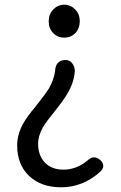

<svg xmlns="http://www.w3.org/2000/svg" viewBox="-20 -577 514 816"><path d="M240 219Q155 219 104 171Q53 123 53 41Q53 -6 78 -51Q93 -79 134 -128Q139 -134 141 -137Q173 -177 188 -201Q209 -238 214 -274Q216 -322 259 -322Q276 -322 287 -308Q297 -295 298 -276Q295 -227 267 -180Q251 -152 211 -102Q176 -59 163 -37Q142 0 142 34Q142 82 169 112Q198 144 250 144Q304 144 351 106Q378 79 406 103Q432 127 406 153Q332 219 240 219ZM253 -417Q225 -417 206 -436.5Q187 -456 187 -486.5Q187 -517 206.5 -537Q226 -557 253 -557Q280 -557 299.5 -537Q319 -517 319 -487Q319 -457 300 -436Q281 -417 253 -417Z"/></svg>

Font: GenSenRounded JP R
Style: Regular
Weight: 400
Version: Version 1.501;PS 1;hotconv 16.6.51;makeotf.lib2.5.65220